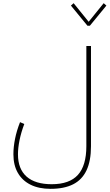

<svg xmlns="http://www.w3.org/2000/svg" viewBox="-20 -925 694 1216"><path d="M549.3 -762.2 653.8 -889.6 636.7 -904.8 541.5 -787.1 446.3 -904.8 429.2 -889.6 533.7 -762.2ZM307.6 241.7Q203.1 241.7 148.4 193.4Q93.8 145 93.8 52.2Q93.8 12.2 103.8 -37.4Q113.8 -86.9 133.8 -139.6L106.9 -151.4Q85.4 -96.7 75.2 -45.4Q64.9 5.9 64.9 52.2Q64.9 121.6 93.3 170.4Q121.6 219.2 174.1 245.1Q226.6 271 300.3 271Q386.2 271 442.9 242.4Q499.5 213.9 527.8 154.1Q556.2 94.2 556.2 1V-633.8H526.9V1Q526.9 123.5 473.4 182.6Q419.9 241.7 307.6 241.7Z"/></svg>

Font: Estedad-FD-VF Thin
Style: Regular
Weight: 100
Designer: Amin Abedi
Version: Version 5.0